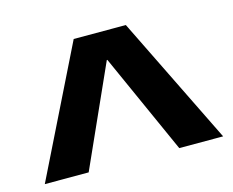

<svg xmlns="http://www.w3.org/2000/svg" viewBox="-72 -831 791 651"><g transform="rotate(-15 324.0 -505.0)"><path d="M233 -730H416L637 -280H483L325 -632H323L165 -280H11Z"/></g></svg>

Font: Enso
Style: Bold
Weight: 700
Designer: Coji Morishita
Foundry: UNDERFOREST DESIGN
Version: Version 1.000